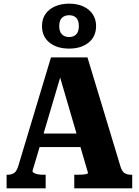

<svg xmlns="http://www.w3.org/2000/svg" viewBox="-20 -1027 757 1047"><path d="M175 -299H438L443 -225H169ZM292 -659 317 -634 157 -94Q157 -89 165 -84Q173 -79 187 -76.5Q201 -74 219 -74H229V0H16V-74H22Q43 -74 57.5 -84Q72 -94 81 -126L258 -714H457L637 -119Q645 -92 659.5 -83Q674 -74 696 -74H701V0H385V-74H398Q416 -74 430 -75Q444 -76 452 -78.5Q460 -81 460 -84ZM303 -885Q303 -855 317.5 -840Q332 -825 357 -825Q382 -825 396 -840Q410 -855 410 -885Q410 -915 396 -929.5Q382 -944 357 -944Q332 -944 317.5 -929.5Q303 -915 303 -885ZM504 -885Q504 -828 463.5 -795Q423 -762 357 -762Q290 -762 249.5 -795Q209 -828 209 -885Q209 -923 227.5 -950Q246 -977 279.5 -992Q313 -1007 357 -1007Q401 -1007 434 -992Q467 -977 485.5 -949.5Q504 -922 504 -885Z"/></svg>

Font: Roboto Serif SemiCondensed
Style: Bold
Weight: 700
Width: 4
Designer: Greg Gazdowicz
Foundry: Commercial Type
Version: Version 1.007